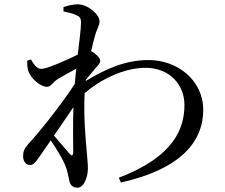

<svg xmlns="http://www.w3.org/2000/svg" viewBox="-20 -818 1040 889"><path d="M198 -416C216 -416 225 -437 246 -451C268 -464 301 -483 333 -500L326 -429C257 -323 153 -196 111 -151C92 -130 87 -116 87 -94C87 -70 102 -53 119 -54C136 -54 147 -70 161 -90L215 -168C242 -129 271 -80 281 -55C291 -31 295 -11 300 14C304 38 315 51 339 51C369 51 387 2 387 -39C387 -63 384 -82 382 -112C377 -168 366 -282 372 -387C446 -450 553 -504 654 -504C765 -504 834 -426 834 -332C834 -220 782 -91 530 5L540 27C818 -35 921 -163 921 -309C921 -447 801 -540 668 -540C561 -540 469 -499 377 -443L378 -449L420 -500C434 -515 444 -525 444 -537C444 -550 422 -571 404 -580L402 -581C408 -611 415 -635 419 -649C429 -687 441 -700 441 -719C441 -751 387 -798 340 -798C316 -798 294 -792 274 -785V-765C298 -760 318 -755 331 -749C348 -742 355 -736 355 -714C355 -685 348 -631 340 -565C289 -540 197 -499 172 -499C153 -499 139 -515 123 -543L106 -537C106 -523 106 -508 110 -492C121 -457 165 -416 198 -416ZM320 -322C317 -239 319 -157 319 -113C318 -96 312 -95 303 -105L230 -190Z"/></svg>

Font: Source Han Serif SC Medium
Style: Regular
Weight: 500
Designer: Ryoko NISHIZUKA 西塚涼子 (kana & ideographs); Frank Grießhammer (Latin, Greek & Cyrillic); Wenlong ZHANG 张文龙 (bopomofo); San
Foundry: Adobe
Version: Version 2.003;hotconv 1.1.1;makeotfexe 2.6.0